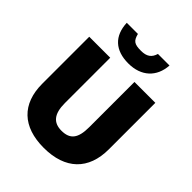

<svg xmlns="http://www.w3.org/2000/svg" viewBox="-261 -1099 1255 1255"><g transform="rotate(45 366.5 -471.0)"><path d="M364 10C563 10 672 -97 672 -284V-714H479V-296C479 -193 446 -151 367 -151C293 -151 255 -194 255 -295V-714H61V-280C61 -93 169 10 364 10ZM365 -771C484 -771 558 -841 565 -952H458C445 -908 418 -888 365 -888C303 -888 286 -901 273 -952H170C175 -834 244 -771 365 -771Z"/></g></svg>

Font: Frost ExtraBold
Style: Regular
Weight: 800
Designer: Lee Frost
Foundry: Lee Frost for Ice Communication Norge AS
Version: Version 2.011;hotconv 1.0.107;makeotfexe 2.5.65593